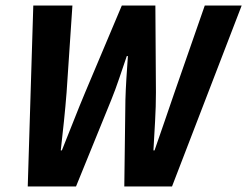

<svg xmlns="http://www.w3.org/2000/svg" viewBox="-20 -672 891 692"><path d="M80 0 100 -652H241L220 -339Q216 -288 210.5 -235Q205 -182 199 -130H203Q224 -182 245 -235.5Q266 -289 287 -339L419 -652H540L542 -339Q542 -289 539 -236Q536 -183 533 -130H537Q555 -183 573.5 -235.5Q592 -288 609 -339L718 -652H851L600 0H428L432 -312Q433 -347 435.5 -388.5Q438 -430 441 -470H437Q424 -432 410 -390.5Q396 -349 381 -312L254 0Z"/></svg>

Font: Source Sans 3 ExtraLight
Style: Bold Italic
Weight: 700
Italic angle: -11°
Version: Version 3.052;hotconv 1.1.0;makeotfexe 2.6.0